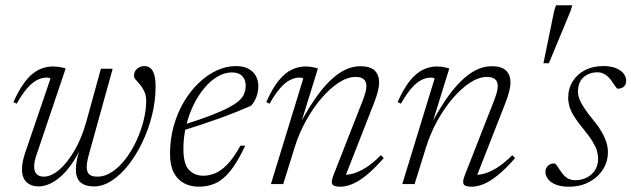

<svg xmlns="http://www.w3.org/2000/svg" viewBox="-20 -695 2384 725"><path d="M361 -435.5H405.5L315.5 -111Q311.5 -96.5 309.5 -85Q307.5 -73.5 307.5 -64Q307.5 -45 317.2 -36.5Q327 -28 347 -28Q377 -28 404.5 -46.8Q432 -65.5 455.2 -96.2Q478.5 -127 495.8 -164.8Q513 -202.5 522.5 -241.2Q532 -280 532 -313.5Q532 -334.5 525 -349.5Q518 -364.5 509 -375.2Q500 -386 493 -393.5Q486 -401 486 -408Q486 -426 498 -435.8Q510 -445.5 525 -445.5Q539 -445.5 548.5 -437.2Q558 -429 562.8 -411.8Q567.5 -394.5 567.5 -367Q567.5 -314 554.2 -260.5Q541 -207 518 -158.8Q495 -110.5 465.2 -72.5Q435.5 -34.5 402 -12.8Q368.5 9 335 9Q302 9 284.2 -6.2Q266.5 -21.5 266.5 -55.5Q266.5 -68 269 -83.2Q271.5 -98.5 276.5 -116.5L295 -181.5H303.5Q284.5 -129.5 261.8 -92.8Q239 -56 215.2 -33.8Q191.5 -11.5 168.5 -1.2Q145.5 9 125.5 9Q98 9 80.5 -7Q63 -23 63 -56.5Q63 -83 75.5 -119.5L170.5 -398Q169 -400 165.5 -401Q162 -402 155.5 -402Q137.5 -402 119 -392.2Q100.5 -382.5 81.8 -360.8Q63 -339 43 -303.5L30.5 -309.5Q48.5 -349 66.5 -375.2Q84.5 -401.5 103.2 -416.5Q122 -431.5 141.2 -437.8Q160.5 -444 180.5 -444Q189 -444 197.8 -443Q206.5 -442 214.5 -440.2Q222.5 -438.5 228 -436.5L118.5 -112Q113.5 -98 111.2 -86.8Q109 -75.5 109 -66Q109 -47 118.5 -37.5Q128 -28 145 -28Q173.5 -28 204 -54.2Q234.5 -80.5 261.5 -127Q288.5 -173.5 305.5 -234Z M855.5 -421.5Q827.5 -421.5 800.8 -405.5Q774 -389.5 750.8 -361.5Q727.5 -333.5 710 -297Q692.5 -260.5 682.5 -218.8Q672.5 -177 672.5 -134Q672.5 -75.5 693.5 -53.5Q714.5 -31.5 748 -31.5Q770 -31.5 792.5 -40.8Q815 -50 838.8 -74.5Q862.5 -99 888 -145H906Q877 -83 849.5 -49.2Q822 -15.5 793.2 -2.8Q764.5 10 731.5 10Q700 10 675.2 -3Q650.5 -16 636.2 -43.2Q622 -70.5 622 -113.5Q622 -170 636.2 -220.2Q650.5 -270.5 675.2 -311.8Q700 -353 731.8 -383Q763.5 -413 799 -429.2Q834.5 -445.5 870 -445.5Q900 -445.5 918.8 -435Q937.5 -424.5 946.5 -407.5Q955.5 -390.5 955.5 -370.5Q955.5 -349.5 948.5 -330Q941.5 -310.5 928 -295.5Q901.5 -284 871.5 -272Q841.5 -260 808.2 -248Q775 -236 740.2 -224.5Q705.5 -213 670 -202L671.5 -223.5Q733 -242.5 775 -258.8Q817 -275 843 -288.8Q869 -302.5 882.8 -315Q896.5 -327.5 901.5 -339.8Q906.5 -352 907.5 -365Q908.5 -381 903.8 -393.5Q899 -406 887.2 -413.8Q875.5 -421.5 855.5 -421.5Z M998 -303.5 985.5 -309.5Q1009 -362.5 1033 -391.5Q1057 -420.5 1082.2 -432.2Q1107.5 -444 1133.5 -444Q1142.5 -444 1150.8 -443Q1159 -442 1166.8 -440.2Q1174.5 -438.5 1180.5 -436.5L1111.5 -213.5L1105 -212Q1135.5 -271.5 1165.2 -315.5Q1195 -359.5 1224.2 -388.2Q1253.5 -417 1282.5 -431Q1311.5 -445 1340 -445Q1378.5 -445 1395 -428.5Q1411.5 -412 1411.5 -384Q1411.5 -368 1406.5 -348.8Q1401.5 -329.5 1392 -305L1280.5 -20.5L1273.5 -35Q1289.5 -33.5 1310.5 -38.8Q1331.5 -44 1358.5 -60.2Q1385.5 -76.5 1418.5 -109L1429 -98Q1393 -57 1363.5 -33.2Q1334 -9.5 1309.8 0.2Q1285.5 10 1265.5 10Q1240 10 1234.8 0.5Q1229.5 -9 1239 -33L1349.5 -315Q1356.5 -333 1360 -346.5Q1363.5 -360 1363.5 -370Q1363.5 -387.5 1353.2 -396Q1343 -404.5 1323 -404.5Q1292 -404.5 1258.5 -382.5Q1225 -360.5 1193 -323Q1161 -285.5 1134.8 -237.8Q1108.5 -190 1092.5 -138L1049.5 0H1003L1125 -398Q1123.5 -400 1120.2 -401Q1117 -402 1110.5 -402Q1092.5 -402 1074 -392.2Q1055.5 -382.5 1036.8 -360.8Q1018 -339 998 -303.5Z M1494 -303.5 1481.5 -309.5Q1505 -362.5 1529 -391.5Q1553 -420.5 1578.2 -432.2Q1603.5 -444 1629.5 -444Q1638.5 -444 1646.8 -443Q1655 -442 1662.8 -440.2Q1670.5 -438.5 1676.5 -436.5L1607.5 -213.5L1601 -212Q1631.5 -271.5 1661.2 -315.5Q1691 -359.5 1720.2 -388.2Q1749.5 -417 1778.5 -431Q1807.5 -445 1836 -445Q1874.5 -445 1891 -428.5Q1907.5 -412 1907.5 -384Q1907.5 -368 1902.5 -348.8Q1897.5 -329.5 1888 -305L1776.5 -20.5L1769.5 -35Q1785.5 -33.5 1806.5 -38.8Q1827.5 -44 1854.5 -60.2Q1881.5 -76.5 1914.5 -109L1925 -98Q1889 -57 1859.5 -33.2Q1830 -9.5 1805.8 0.2Q1781.5 10 1761.5 10Q1736 10 1730.8 0.5Q1725.5 -9 1735 -33L1845.5 -315Q1852.5 -333 1856 -346.5Q1859.5 -360 1859.5 -370Q1859.5 -387.5 1849.2 -396Q1839 -404.5 1819 -404.5Q1788 -404.5 1754.5 -382.5Q1721 -360.5 1689 -323Q1657 -285.5 1630.8 -237.8Q1604.5 -190 1588.5 -138L1545.5 0H1499L1621 -398Q1619.5 -400 1616.2 -401Q1613 -402 1606.5 -402Q1588.5 -402 1570 -392.2Q1551.5 -382.5 1532.8 -360.8Q1514 -339 1494 -303.5Z M2032 -456 2072.5 -653.5 2079.5 -675H2141L2134.5 -653.5L2052.5 -456Z M2073.5 -78Q2080 -75.5 2085.5 -66.2Q2091 -57 2101.5 -42.5Q2112 -28 2124.5 -21.2Q2137 -14.5 2151.5 -14.5Q2176.5 -14.5 2196.2 -24.8Q2216 -35 2227.2 -53.2Q2238.5 -71.5 2238.5 -95.5Q2238.5 -110.5 2233.8 -126.2Q2229 -142 2216.8 -162Q2204.5 -182 2182.5 -208.5Q2160.5 -235 2148 -255.2Q2135.5 -275.5 2130.5 -292.5Q2125.5 -309.5 2125.5 -325Q2125.5 -361 2142.8 -388.2Q2160 -415.5 2189.8 -430.5Q2219.5 -445.5 2257.5 -445.5Q2287 -445.5 2306.2 -437.5Q2325.5 -429.5 2335 -416.8Q2344.5 -404 2344.5 -390Q2344.5 -381.5 2340.8 -374.5Q2337 -367.5 2329.8 -363.8Q2322.5 -360 2311.5 -360Q2307.5 -362.5 2302 -371.2Q2296.5 -380 2286.5 -393.5Q2276 -407 2263.5 -414.5Q2251 -422 2236.5 -422Q2204.5 -422 2183.5 -403.2Q2162.5 -384.5 2162.5 -349Q2162.5 -336 2167.5 -322Q2172.5 -308 2184.5 -289.5Q2196.5 -271 2217.5 -245Q2239 -219.5 2251.5 -197.8Q2264 -176 2269.8 -157.2Q2275.5 -138.5 2275.5 -120.5Q2275.5 -85 2256.8 -55.2Q2238 -25.5 2204.8 -7.8Q2171.5 10 2128.5 10Q2098.5 10 2078.8 2Q2059 -6 2049.2 -19Q2039.5 -32 2039.5 -45.5Q2039.5 -55 2043.8 -62.2Q2048 -69.5 2055.8 -73.8Q2063.5 -78 2073.5 -78Z"/></svg>

Font: Newsreader 24pt Light
Style: Italic
Weight: 300
Italic angle: -17°
Designer: Hugues Gentile
Foundry: Production Type
Version: Version 1.003